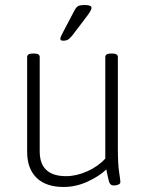

<svg xmlns="http://www.w3.org/2000/svg" viewBox="-20 -738 597 764"><path d="M233 6Q163 6 125.5 -30.5Q88 -67 88 -134V-511Q88 -525 111 -525H116Q138 -525 138 -511V-136Q138 -37 243 -37Q284 -37 327.5 -56.5Q371 -76 399 -107V-511Q399 -525 422 -525H426Q449 -525 449 -511V-150Q449 -85 454 -53Q459 -21 459 -14Q459 -7 451 -3.5Q443 0 433 0Q420 0 415.5 -11Q411 -22 403 -64Q377 -38 330 -16Q283 6 233 6ZM232 -576Q220 -576 220 -584Q220 -590 233 -614L274 -692Q282 -708 289.5 -713Q297 -718 318 -718Q344 -718 344 -707Q344 -700 336.5 -688.5Q329 -677 315 -659L267 -596Q256 -583 249 -579.5Q242 -576 232 -576Z"/></svg>

Font: Asap ExtraLight
Style: Regular
Weight: 200
Designer: Pablo Cosgaya
Foundry: Omnibus-Type
Version: Version 3.001; ttfautohint (v1.8.4.7-5d5b)